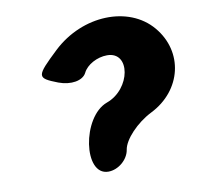

<svg xmlns="http://www.w3.org/2000/svg" viewBox="-62 -612 649 627"><g transform="rotate(-10 262.0 -298.5)"><path d="M151 -471C72 -396 71 -391 138 -365C178 -350 218 -357 230 -381C242 -406 277 -425 310 -425C388 -425 367 -303 283 -273C195 -241 166 -50 249 -50C282 -50 315 -78 320 -110C325 -143 370 -191 420 -216C528 -270 557 -394 482 -483C407 -572 253 -567 151 -471Z"/></g></svg>

Font: Hussar Skorodowane
Style: Ky
Weight: 700
Foundry: Cannot Into Space Fonts
Version: Version 0.892